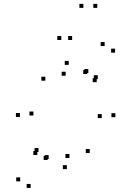

<svg xmlns="http://www.w3.org/2000/svg" viewBox="-20 -828 660 965"><path d="M466 -415V-435H446V-415ZM558.5 -563.5V-583.5H538.5V-563.5ZM506 -596.5V-616.5H486V-596.5ZM418.5 -456V-476H398.5V-456ZM219.5 -24V-44H199.5V-24ZM471.5 -430V-450H451.5V-430ZM424 -461V-481H404V-461ZM167.5 -49V-69H147.5V-49ZM173.5 -64V-84H153.5V-64ZM81.5 83.5V63.5H61.5V83.5ZM134 116.5V96.5H114V116.5ZM224.5 -28.5V-48.5H204.5V-28.5ZM560 -239V-259H540V-239ZM325.5 -502V-522H305.5V-502ZM80 -240V-260H60V-240ZM316 22V2H296V22ZM148 -247.5V-267.5H128V-247.5ZM208 -422.5V-442.5H188V-422.5ZM310 -447.5V-467.5H290V-447.5ZM491.5 -234.5V-254.5H471.5V-234.5ZM431 -59V-79H411V-59ZM329 -34V-54H309V-34ZM399 -788.5V-808.5H379V-788.5ZM469 -788.5V-808.5H449V-788.5ZM342.5 -627V-647H322.5V-627ZM288 -627V-647H268V-627Z"/></svg>

Font: Monaspace Argon Dots Var
Style: Regular
Weight: 400
Designer: Riley Cran and the Lettermatic Team
Version: Version 1.100 (Monaspace Argon Dots)